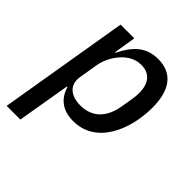

<svg xmlns="http://www.w3.org/2000/svg" viewBox="-198 -662 996 996"><g transform="rotate(45 300.0 -164.0)"><path d="M8.5 199.9H109L158.4 -92H162.6C182.5 -24.9 230.8 12.1 308.2 12.1C477.3 12.1 550.1 -167.6 550.1 -328.1C550.1 -456.3 497.9 -528.1 392.4 -528.1C302.2 -528.1 252.5 -474.1 212.7 -393.8H209.2L229 -516H128.2ZM172.2 -175.4 189.3 -279.1C197.1 -325.3 220.5 -364.3 242.9 -389.9C274.9 -426.8 311.8 -444.6 352.6 -444.6C417.3 -444.6 447.4 -400.9 447.8 -333.5C447.8 -319.2 446.7 -304.3 443.9 -288.4L432.5 -220.5C417.6 -130.3 367.5 -71.7 277.3 -71.7C204.9 -71.7 160.9 -109.4 172.2 -175.4Z"/></g></svg>

Font: Margiela Mono Italic Medium It
Style: Regular
Weight: 500
Designer: Mike Abbink, Paul van der Laan, Pieter van Rosmalen
Foundry: Bold Monday
Version: Version 2.003 2021